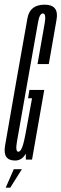

<svg xmlns="http://www.w3.org/2000/svg" viewBox="-48 -700 269 842"><path d="M18 4Q49 4 65 -26.5L65.5 0H92.5L146 -305.5H81L75 -269H92.5L69 -140.5Q57 -72 49 -53.2Q41 -34.5 32.5 -34.5Q18.5 -34.5 26.5 -79.8Q34.5 -125 72 -338Q112.5 -565 119 -603Q125.5 -641 140 -641Q155.5 -641 147.8 -597.2Q140 -553.5 116.5 -419H166Q188.5 -548.5 200 -614Q211.5 -679.5 147.5 -679.5Q82.5 -679.5 72.2 -619Q62 -558.5 23 -341.5Q-14.5 -126.5 -25.8 -61.2Q-37 4 18 4ZM-23 123H-3L48 42H12.5Z"/></svg>

Font: Anybody UltraCondensed Light
Style: Italic
Weight: 300
Width: 1
Italic angle: -10°
Version: Version 1.113;gftools[0.9.25]